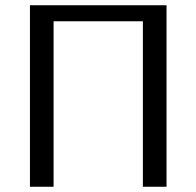

<svg xmlns="http://www.w3.org/2000/svg" viewBox="-20 -711 748 731"><path d="M94 0V-691H614V0H524V-630H184V0Z"/></svg>

Font: CMU Sans Serif
Style: Medium
Weight: 500
Version: Version 0.7.0